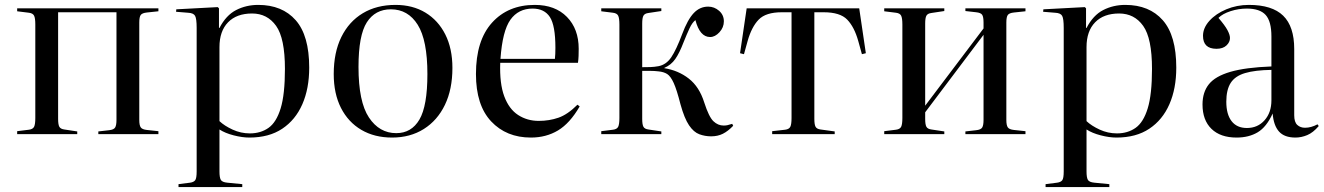

<svg xmlns="http://www.w3.org/2000/svg" viewBox="-20 -547 5398 783"><path d="M50 0V-12L98 -18Q114 -20 119 -30Q124 -40 124 -66V-447Q124 -473 119 -483Q114 -493 98 -495L50 -501V-513H626V-501L579 -496Q560 -494 554 -486Q548 -478 548 -455V-58Q548 -36 554 -27.5Q560 -19 579 -17L626 -12V0H381V-11L425 -16Q444 -18 449.5 -27Q455 -36 455 -58V-497H217V-62Q217 -39 222 -30Q227 -21 242 -19L295 -11V0Z M708 216V204L755 198Q770 196 776 188Q782 180 782 152V-433Q782 -471 775.5 -482.5Q769 -494 747 -495L698 -499L699 -509L868 -518L873 -513V-433H875Q902 -485 943 -506Q984 -527 1033 -527Q1131 -527 1186 -464.5Q1241 -402 1241 -271Q1241 -186 1213 -122Q1185 -58 1131 -22Q1077 14 997 14Q968 14 933 5Q898 -4 875 -19V152Q875 177 880.5 186.5Q886 196 907 198L968 204V216ZM999 -3Q1043 -3 1075 -25.5Q1107 -48 1124.5 -105Q1142 -162 1142 -266Q1142 -391 1106 -441.5Q1070 -492 1008 -492Q945 -492 910 -456Q875 -420 875 -355V-53Q895 -34 928.5 -18.5Q962 -3 999 -3Z M1579 14Q1507 14 1453.5 -17.5Q1400 -49 1370.5 -107Q1341 -165 1341 -245Q1341 -333 1372 -396Q1403 -459 1459.5 -493Q1516 -527 1593 -527Q1663 -527 1715 -495.5Q1767 -464 1796 -406.5Q1825 -349 1825 -270Q1825 -183 1794.5 -119.5Q1764 -56 1708.5 -21Q1653 14 1579 14ZM1596 -4Q1658 -4 1690.5 -59.5Q1723 -115 1723 -245Q1723 -383 1683.5 -446Q1644 -509 1574 -509Q1510 -509 1476 -456Q1442 -403 1442 -274Q1442 -132 1484.5 -68Q1527 -4 1596 -4Z M2145 14Q2045 14 1983 -52Q1921 -118 1921 -245Q1921 -382 1986.5 -454.5Q2052 -527 2161 -527Q2244 -527 2292 -478Q2340 -429 2340 -348Q2340 -332 2339.5 -318.5Q2339 -305 2337 -291H2020Q2017 -206 2036.5 -154Q2056 -102 2093 -78Q2130 -54 2177 -54Q2220 -54 2257.5 -67Q2295 -80 2335 -120L2344 -113Q2304 -44 2255.5 -15Q2207 14 2145 14ZM2021 -307H2243Q2244 -316 2244.5 -327.5Q2245 -339 2245 -352Q2245 -443 2222.5 -477.5Q2200 -512 2152 -512Q2094 -512 2061.5 -466.5Q2029 -421 2021 -307Z M2880 9Q2855 9 2832 0.5Q2809 -8 2790 -36Q2771 -64 2755 -122Q2740 -181 2727.5 -208.5Q2715 -236 2701 -245Q2687 -254 2665 -256Q2649 -258 2631 -258Q2613 -258 2599 -258V-62Q2599 -39 2604 -30Q2609 -21 2624 -19L2677 -11V0H2432V-12L2480 -18Q2496 -20 2501 -30Q2506 -40 2506 -66V-447Q2506 -473 2501 -483Q2496 -493 2480 -495L2432 -501V-513H2677V-502L2624 -494Q2609 -492 2604 -483Q2599 -474 2599 -451V-273Q2618 -273 2633 -273.5Q2648 -274 2665 -277Q2697 -283 2717.5 -313.5Q2738 -344 2762 -408Q2784 -467 2809 -493.5Q2834 -520 2868 -520Q2893 -520 2912.5 -503Q2932 -486 2932 -460Q2932 -435 2914 -415.5Q2896 -396 2876 -396Q2834 -396 2816 -465Q2803 -455 2792 -431.5Q2781 -408 2767 -373Q2751 -331 2734 -306.5Q2717 -282 2689 -270V-269Q2746 -260 2789 -226.5Q2832 -193 2852 -129Q2871 -70 2889.5 -52.5Q2908 -35 2931 -35Q2940 -35 2946.5 -36.5Q2953 -38 2966 -42L2970 -34Q2949 -12 2928 -1.5Q2907 9 2880 9Z M3129 0V-12L3182 -18Q3198 -20 3203 -30Q3208 -40 3208 -66V-497H3168Q3103 -497 3074 -467Q3045 -437 3029 -380L3014 -326L2998 -330L3025 -513H3484L3511 -330L3495 -326L3480 -380Q3464 -437 3435 -467Q3406 -497 3339 -497H3301V-62Q3301 -39 3306 -30Q3311 -21 3326 -19L3384 -11V0Z M3586 0V-12L3634 -18Q3650 -20 3655 -30Q3660 -40 3660 -66V-447Q3660 -473 3655 -483Q3650 -493 3634 -495L3586 -501V-513H3831V-502L3778 -494Q3763 -492 3758 -483Q3753 -474 3753 -451V-116L3991 -431V-455Q3991 -478 3985.5 -486.5Q3980 -495 3961 -497L3917 -502V-513H4162V-501L4115 -496Q4096 -494 4090 -486Q4084 -478 4084 -455V-58Q4084 -36 4090 -27.5Q4096 -19 4115 -17L4162 -12V0H3917V-11L3961 -16Q3980 -18 3985.5 -27Q3991 -36 3991 -58V-405L3753 -89V-62Q3753 -39 3758 -30Q3763 -21 3778 -19L3831 -11V0Z M4244 216V204L4291 198Q4306 196 4312 188Q4318 180 4318 152V-433Q4318 -471 4311.5 -482.5Q4305 -494 4283 -495L4234 -499L4235 -509L4404 -518L4409 -513V-433H4411Q4438 -485 4479 -506Q4520 -527 4569 -527Q4667 -527 4722 -464.5Q4777 -402 4777 -271Q4777 -186 4749 -122Q4721 -58 4667 -22Q4613 14 4533 14Q4504 14 4469 5Q4434 -4 4411 -19V152Q4411 177 4416.5 186.5Q4422 196 4443 198L4504 204V216ZM4535 -3Q4579 -3 4611 -25.5Q4643 -48 4660.5 -105Q4678 -162 4678 -266Q4678 -391 4642 -441.5Q4606 -492 4544 -492Q4481 -492 4446 -456Q4411 -420 4411 -355V-53Q4431 -34 4464.5 -18.5Q4498 -3 4535 -3Z M5023 14Q4957 14 4920.5 -21.5Q4884 -57 4884 -121Q4884 -171 4910 -203.5Q4936 -236 4997.5 -254Q5059 -272 5165 -276V-398Q5165 -460 5141.5 -486Q5118 -512 5065 -512Q5031 -512 4998.5 -501.5Q4966 -491 4949 -474Q4975 -444 4985.5 -424.5Q4996 -405 4996 -392Q4996 -375 4981.5 -361.5Q4967 -348 4941 -348Q4886 -348 4886 -401Q4886 -433 4912 -462Q4938 -491 4981 -509Q5024 -527 5073 -527Q5168 -527 5213 -483Q5258 -439 5258 -347V-77Q5258 -49 5270.5 -37.5Q5283 -26 5302 -26Q5327 -26 5353 -40L5358 -33Q5335 -6 5311 4Q5287 14 5263 14Q5218 14 5196 -10.5Q5174 -35 5170 -84Q5145 -29 5109 -7.5Q5073 14 5023 14ZM5065 -25Q5109 -25 5137 -56.5Q5165 -88 5165 -138V-262Q5098 -261 5057.5 -249Q5017 -237 4999 -209Q4981 -181 4981 -132Q4981 -81 5002.5 -53Q5024 -25 5065 -25Z"/></svg>

Font: Display Regular
Style: Regular
Weight: 400
Designer: Latin by Veronika Burian and Jose Scaglione. Greek by Irene Vlachou. Cyrillic by Vera Evstafieva.
Foundry: TypeTogether
Version: Version 3.002